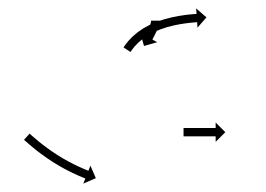

<svg xmlns="http://www.w3.org/2000/svg" viewBox="-20 -606 639 461"><path d="M362.6 -555.2C362.6 -555.7 362.6 -556.1 362.6 -556.5L342.6 -556.3C342.6 -556 342.6 -555.7 342.6 -555.4C342.6 -555.4 342.6 -555.4 342.6 -555.5C342.6 -555.6 342.6 -555.6 342.6 -555.6C342.6 -555 342.5 -554.3 342.5 -553.7C342.5 -553.7 342.5 -553.8 342.5 -553.9C342.5 -554 342.5 -554 342.5 -554C342.4 -553.2 342.3 -552.4 342.1 -551.5C342.1 -551.5 342.1 -551.6 342.1 -551.7C342.1 -551.7 342.2 -551.8 342.2 -551.8C341.9 -550.9 341.7 -549.9 341.4 -549C341.4 -549 341.5 -549 341.5 -549.1C341.5 -549.1 341.5 -549.2 341.5 -549.2C341.2 -548.2 340.9 -547.2 340.5 -546.2C340.5 -546.2 340.5 -546.2 340.5 -546.3C340.6 -546.3 340.6 -546.3 340.6 -546.3C340.2 -545.3 339.8 -544.2 339.4 -543.2C339.4 -543.2 339.4 -543.2 339.4 -543.2C339.4 -543.3 339.4 -543.3 339.4 -543.3C339 -542.2 338.5 -541.1 338.1 -540.1C338.1 -540.1 338.1 -540.1 338.1 -540.1C338.1 -540.1 338.1 -540.2 338.1 -540.2C337.6 -539.1 337.1 -538 336.6 -536.9C336.6 -536.9 336.6 -536.9 336.6 -537C336.6 -537 336.7 -537 336.7 -537C336.2 -535.9 335.7 -534.9 335.1 -533.8C335.1 -533.8 335.2 -533.9 335.2 -533.9C335.2 -533.9 335.2 -533.9 335.2 -533.9C334.7 -532.9 334.2 -531.9 333.7 -530.9L333.7 -530.9L333.7 -530.9C333.2 -530 332.7 -529.1 332.3 -528.2L332.3 -528.2L332.3 -528.2C331.8 -527.4 331.4 -526.5 331 -525.7L331 -525.7L331 -525.7C330.6 -525.1 330.2 -524.4 329.9 -523.7L329.9 -523.7L329.9 -523.7C329.6 -523.2 329.3 -522.6 329 -522.1L329 -522.1L329 -522.1C328.8 -521.8 328.7 -521.4 328.5 -521.1C328.4 -521 328.3 -520.9 328.3 -520.8L316.7 -527.1L325.8 -495.6L357.3 -504.7L345.8 -511.1C345.8 -511.2 345.9 -511.3 346 -511.5C346.2 -511.8 346.4 -512.2 346.6 -512.5L346.6 -512.5L346.6 -512.5C346.9 -513.1 347.2 -513.6 347.5 -514.2L347.5 -514.2L347.5 -514.2C347.9 -514.9 348.2 -515.6 348.6 -516.3L348.6 -516.3L348.6 -516.3C349.1 -517.2 349.5 -518 350 -518.9L350 -518.9L350 -518.9C350.5 -519.9 351 -520.9 351.5 -521.8L351.5 -521.8L351.5 -521.9C352 -522.9 352.6 -524 353.1 -525C353.1 -525 353.1 -525 353.1 -525.1C353.1 -525.1 353.1 -525.1 353.1 -525.1C353.7 -526.2 354.2 -527.3 354.7 -528.5C354.7 -528.5 354.7 -528.5 354.8 -528.5C354.8 -528.5 354.8 -528.5 354.8 -528.5C355.3 -529.7 355.8 -530.9 356.4 -532C356.4 -532 356.4 -532 356.4 -532.1C356.4 -532.1 356.4 -532.1 356.4 -532.1C356.9 -533.3 357.4 -534.5 357.9 -535.7C357.9 -535.7 357.9 -535.7 357.9 -535.8C358 -535.8 358 -535.8 358 -535.8C358.4 -537 358.9 -538.3 359.4 -539.5C359.4 -539.5 359.4 -539.5 359.4 -539.6C359.4 -539.6 359.4 -539.6 359.4 -539.6C359.8 -540.9 360.2 -542.1 360.6 -543.3C360.6 -543.3 360.6 -543.4 360.7 -543.5C360.7 -543.5 360.7 -543.6 360.7 -543.6C361 -544.8 361.4 -546.1 361.7 -547.3C361.7 -547.3 361.7 -547.4 361.7 -547.5C361.7 -547.5 361.7 -547.6 361.7 -547.6C362 -548.9 362.2 -550.1 362.3 -551.4C362.3 -551.4 362.4 -551.5 362.4 -551.6C362.4 -551.6 362.4 -551.7 362.4 -551.7C362.5 -552.8 362.6 -553.9 362.6 -555C362.6 -555 362.6 -555 362.6 -555.1C362.6 -555.2 362.6 -555.2 362.6 -555.2ZM277.9 -494.1C277.5 -493.4 277.1 -492.8 276.6 -492.1L293.4 -481.2C293.8 -481.8 294.2 -482.4 294.6 -483C294.6 -483 294.6 -483 294.6 -483C294.5 -483 294.5 -482.9 294.5 -482.9C295.7 -484.6 296.8 -486.2 298 -487.9C298 -487.9 298 -487.8 297.9 -487.8C297.9 -487.7 297.9 -487.7 297.9 -487.7C299.8 -490.2 301.7 -492.6 303.7 -495C303.7 -495 303.7 -494.9 303.6 -494.9C303.6 -494.8 303.5 -494.8 303.5 -494.8C306.2 -497.8 309 -500.7 311.9 -503.5C311.9 -503.5 311.8 -503.5 311.8 -503.4C311.7 -503.3 311.7 -503.3 311.7 -503.3C315.2 -506.5 318.8 -509.6 322.5 -512.6C322.5 -512.6 322.4 -512.5 322.4 -512.4C322.3 -512.4 322.2 -512.3 322.2 -512.3C326.5 -515.5 330.8 -518.4 335.3 -521.3C335.3 -521.3 335.2 -521.2 335.2 -521.2C335.1 -521.1 335 -521.1 335 -521.1C339.9 -523.9 344.8 -526.6 349.8 -529.1C349.8 -529.1 349.7 -529 349.7 -529C349.6 -529 349.5 -528.9 349.5 -528.9C354.8 -531.3 360.1 -533.6 365.4 -535.6C365.4 -535.6 365.3 -535.6 365.3 -535.6C365.2 -535.6 365.2 -535.5 365.2 -535.5C370.5 -537.5 376 -539.3 381.4 -540.9C381.4 -540.9 381.4 -540.9 381.3 -540.9C381.3 -540.9 381.2 -540.8 381.2 -540.8C386.5 -542.3 391.8 -543.7 397.2 -544.9C397.2 -544.9 397.1 -544.9 397.1 -544.9C397 -544.9 397 -544.9 397 -544.9C402 -546 407 -547 412.1 -547.9C412.1 -547.9 412 -547.9 412 -547.9C412 -547.9 411.9 -547.9 411.9 -547.9C416.4 -548.6 421 -549.3 425.5 -549.9C425.5 -549.9 425.5 -549.9 425.4 -549.9C425.4 -549.9 425.4 -549.9 425.4 -549.9C429.2 -550.4 433 -550.9 436.9 -551.3C436.9 -551.3 436.8 -551.3 436.8 -551.3C436.8 -551.3 436.8 -551.3 436.8 -551.3C439.7 -551.6 442.7 -551.9 445.6 -552.1C445.6 -552.1 445.6 -552.1 445.6 -552.1C445.6 -552.1 445.6 -552.1 445.6 -552.1C447.5 -552.3 449.4 -552.4 451.3 -552.6L451.3 -552.6L451.3 -552.6C451.9 -552.6 452.6 -552.7 453.3 -552.7L454.2 -539.6L475.7 -564.3L451 -585.8L451.9 -572.7C451.2 -572.6 450.5 -572.6 449.8 -572.5L449.8 -572.5L449.8 -572.5C447.9 -572.4 445.9 -572.2 443.9 -572C443.9 -572 443.9 -572 443.9 -572C443.9 -572 443.9 -572 443.9 -572C440.8 -571.8 437.8 -571.5 434.8 -571.2C434.8 -571.2 434.7 -571.2 434.7 -571.2C434.7 -571.2 434.7 -571.2 434.7 -571.2C430.7 -570.7 426.8 -570.3 422.8 -569.8C422.8 -569.8 422.8 -569.8 422.8 -569.8C422.7 -569.7 422.7 -569.7 422.7 -569.7C418 -569.1 413.3 -568.4 408.6 -567.6C408.6 -567.6 408.6 -567.6 408.6 -567.6C408.5 -567.6 408.5 -567.6 408.5 -567.6C403.3 -566.6 398 -565.6 392.8 -564.4C392.8 -564.4 392.8 -564.4 392.7 -564.4C392.7 -564.4 392.6 -564.4 392.6 -564.4C387 -563.1 381.4 -561.7 375.8 -560.1C375.8 -560.1 375.8 -560.1 375.7 -560.1C375.7 -560.1 375.6 -560.1 375.6 -560.1C369.8 -558.3 364.1 -556.4 358.4 -554.4C358.4 -554.4 358.4 -554.4 358.3 -554.3C358.2 -554.3 358.2 -554.3 358.2 -554.3C352.4 -552.1 346.8 -549.7 341.2 -547.1C341.2 -547.1 341.1 -547.1 341.1 -547C341 -547 340.9 -547 340.9 -547C335.5 -544.3 330.1 -541.4 324.9 -538.4C324.9 -538.4 324.8 -538.3 324.8 -538.3C324.7 -538.2 324.6 -538.2 324.6 -538.2C319.7 -535.1 315 -531.8 310.3 -528.4C310.3 -528.4 310.3 -528.4 310.2 -528.3C310.1 -528.3 310.1 -528.2 310.1 -528.2C306 -524.9 302 -521.5 298.1 -518C298.1 -518 298.1 -517.9 298 -517.9C297.9 -517.8 297.9 -517.8 297.9 -517.8C294.7 -514.6 291.6 -511.4 288.6 -508.1C288.6 -508.1 288.6 -508 288.5 -508C288.5 -507.9 288.4 -507.9 288.4 -507.9C286.2 -505.2 284 -502.5 281.9 -499.8C281.9 -499.8 281.9 -499.7 281.9 -499.7C281.9 -499.7 281.8 -499.6 281.8 -499.6C280.5 -497.8 279.2 -496 278 -494.2C278 -494.2 278 -494.1 277.9 -494.1C277.9 -494.1 277.9 -494.1 277.9 -494.1ZM52.5 -283.9C52.1 -284.4 51.6 -284.8 51.1 -285.2L37.7 -270.4C38.1 -270 38.6 -269.6 39.1 -269.1L39.1 -269.1L39.1 -269.1C40.5 -267.9 41.9 -266.7 43.2 -265.4L43.3 -265.4L43.3 -265.4C45.4 -263.5 47.6 -261.6 49.7 -259.7C49.7 -259.7 49.8 -259.7 49.8 -259.7C49.8 -259.7 49.8 -259.7 49.8 -259.7C52.6 -257.3 55.5 -254.9 58.3 -252.5C58.3 -252.5 58.3 -252.5 58.3 -252.5C58.4 -252.5 58.4 -252.5 58.4 -252.5C61.8 -249.7 65.2 -246.9 68.6 -244.2C68.6 -244.2 68.7 -244.2 68.7 -244.2C68.7 -244.2 68.7 -244.1 68.7 -244.1C72.6 -241.1 76.5 -238.2 80.4 -235.2C80.4 -235.2 80.4 -235.2 80.5 -235.2C80.5 -235.2 80.5 -235.2 80.5 -235.2C84.7 -232.1 89 -229.1 93.3 -226.1C93.3 -226.1 93.3 -226.1 93.4 -226C93.4 -226 93.4 -226 93.4 -226C97.9 -223 102.4 -220 106.9 -217.1C106.9 -217.1 107 -217.1 107 -217C107 -217 107 -217 107 -217C111.6 -214.1 116.2 -211.3 120.9 -208.6C120.9 -208.6 120.9 -208.5 120.9 -208.5C120.9 -208.5 121 -208.5 121 -208.5C125.5 -205.9 130.1 -203.3 134.6 -200.8C134.6 -200.8 134.7 -200.8 134.7 -200.8C134.7 -200.8 134.7 -200.7 134.7 -200.7C139.1 -198.4 143.4 -196.2 147.8 -194C147.8 -194 147.8 -194 147.8 -193.9C147.8 -193.9 147.9 -193.9 147.9 -193.9C151.8 -192 155.7 -190.1 159.7 -188.2C159.7 -188.2 159.7 -188.2 159.8 -188.2C159.8 -188.2 159.8 -188.2 159.8 -188.2C163.2 -186.6 166.5 -185.1 169.9 -183.6C169.9 -183.6 170 -183.6 170 -183.6C170 -183.6 170 -183.6 170 -183.6C172.6 -182.5 175.3 -181.4 177.9 -180.3C177.9 -180.3 177.9 -180.3 177.9 -180.2C177.9 -180.2 178 -180.2 178 -180.2C179.7 -179.5 181.4 -178.8 183.1 -178.2L183.1 -178.2L183.1 -178.2C183.7 -177.9 184.3 -177.7 184.9 -177.4L180 -165.2L210.1 -178.2L197.1 -208.3L192.3 -196C191.7 -196.3 191.1 -196.5 190.5 -196.7L190.5 -196.7L190.5 -196.7C188.8 -197.4 187.2 -198.1 185.5 -198.7C185.5 -198.7 185.5 -198.7 185.6 -198.7C185.6 -198.7 185.6 -198.7 185.6 -198.7C183 -199.8 180.5 -200.9 177.9 -202C177.9 -202 177.9 -202 177.9 -202C178 -202 178 -201.9 178 -201.9C174.7 -203.4 171.4 -204.9 168.1 -206.4C168.1 -206.4 168.1 -206.4 168.2 -206.3C168.2 -206.3 168.2 -206.3 168.2 -206.3C164.4 -208.1 160.5 -210 156.7 -211.9C156.7 -211.9 156.7 -211.9 156.7 -211.8C156.8 -211.8 156.8 -211.8 156.8 -211.8C152.6 -214 148.3 -216.2 144.2 -218.4C144.2 -218.4 144.2 -218.4 144.2 -218.4C144.2 -218.3 144.3 -218.3 144.3 -218.3C139.8 -220.8 135.4 -223.3 131 -225.8C131 -225.8 131 -225.8 131 -225.8C131.1 -225.8 131.1 -225.7 131.1 -225.7C126.6 -228.4 122.1 -231.2 117.7 -233.9C117.7 -233.9 117.7 -233.9 117.7 -233.9C117.7 -233.9 117.8 -233.9 117.8 -233.9C113.4 -236.7 109 -239.6 104.6 -242.6C104.6 -242.6 104.7 -242.5 104.7 -242.5C104.7 -242.5 104.7 -242.5 104.7 -242.5C100.5 -245.4 96.4 -248.4 92.3 -251.4C92.3 -251.4 92.3 -251.3 92.3 -251.3C92.3 -251.3 92.4 -251.3 92.4 -251.3C88.5 -254.1 84.7 -257 81 -259.9C81 -259.9 81 -259.9 81 -259.9C81 -259.9 81 -259.9 81 -259.9C77.7 -262.5 74.4 -265.2 71 -267.9C71 -267.9 71.1 -267.9 71.1 -267.9C71.1 -267.9 71.1 -267.9 71.1 -267.9C68.3 -270.2 65.5 -272.5 62.8 -274.9C62.8 -274.9 62.8 -274.9 62.8 -274.9C62.8 -274.9 62.8 -274.8 62.8 -274.8C60.7 -276.7 58.6 -278.5 56.5 -280.4L56.5 -280.4L56.6 -280.3C55.2 -281.5 53.9 -282.7 52.5 -284L52.5 -283.9ZM421.6 -298.6C421.3 -298.6 421 -298.6 420.7 -298.6V-278.6C421 -278.6 421.3 -278.6 421.6 -278.6C422.4 -278.6 423.2 -278.6 424.1 -278.6C425.3 -278.6 426.6 -278.6 427.9 -278.6C429.5 -278.6 431.1 -278.6 432.8 -278.6C434.7 -278.6 436.7 -278.6 438.6 -278.6C440.8 -278.6 443 -278.6 445.1 -278.6C447.4 -278.6 449.8 -278.6 452.1 -278.6C454.5 -278.6 456.9 -278.6 459.3 -278.6C461.7 -278.6 464.1 -278.6 466.5 -278.6C468.8 -278.6 471.1 -278.6 473.4 -278.6C475.6 -278.6 477.8 -278.6 479.9 -278.6C481.9 -278.6 483.8 -278.6 485.8 -278.6C487.4 -278.6 489.1 -278.6 490.7 -278.6C492 -278.6 493.2 -278.6 494.5 -278.6C495.3 -278.6 496.1 -278.6 496.9 -278.6C497.2 -278.6 497.5 -278.6 497.8 -278.6V-265.4L521 -288.6L497.8 -311.8V-298.6C497.5 -298.6 497.2 -298.6 496.9 -298.6C496.1 -298.6 495.3 -298.6 494.5 -298.6C493.2 -298.6 492 -298.6 490.7 -298.6C489.1 -298.6 487.4 -298.6 485.8 -298.6C483.8 -298.6 481.9 -298.6 479.9 -298.6C477.8 -298.6 475.6 -298.6 473.4 -298.6C471.1 -298.6 468.8 -298.6 466.5 -298.6C464.1 -298.6 461.7 -298.6 459.3 -298.6C456.9 -298.6 454.5 -298.6 452.1 -298.6C449.8 -298.6 447.4 -298.6 445.1 -298.6C443 -298.6 440.8 -298.6 438.6 -298.6C436.7 -298.6 434.7 -298.6 432.8 -298.6C431.1 -298.6 429.5 -298.6 427.9 -298.6C426.6 -298.6 425.3 -298.6 424.1 -298.6C423.2 -298.6 422.4 -298.6 421.6 -298.6Z"/></svg>

Font: FRB American Cursive Just Arrows Semibold
Style: Italic
Weight: 600
Italic angle: -25°
Version: Version 2.0;Modular Font Editor K font №1